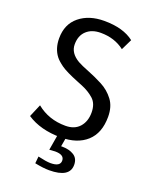

<svg xmlns="http://www.w3.org/2000/svg" viewBox="-172 -840 945 1162"><g transform="rotate(20 300.0 -259.0)"><path d="M68.8 0ZM103.5 -127.4Q181.6 -63.5 289.6 -63.5Q348.1 -63.5 379.9 -99.4Q411.6 -135.3 411.6 -192.4Q411.6 -249.5 378.7 -279.1Q345.7 -308.6 298.8 -327.6L269.5 -339.4Q186.5 -372.6 154.5 -395.5Q122.6 -418.5 107.9 -437.5Q73.2 -482.4 73.2 -548.3Q73.2 -639.6 135.3 -690.2Q197.3 -740.7 294.9 -740.7Q418 -740.7 486.8 -686.5L452.6 -616.2Q389.2 -665.5 299.8 -665.5Q242.2 -665.5 208.3 -634Q174.3 -602.5 174.3 -546.1Q174.3 -489.7 236.3 -453.6Q259.8 -440.4 307.4 -421.9Q355 -403.3 402.6 -378.4Q450.2 -353.5 482.4 -311Q514.6 -268.6 514.6 -202.6Q514.6 -97.7 453.9 -42.7Q393.1 12.2 287.6 12.2Q156.2 12.2 68.8 -45.9ZM284.7 103.5Q281.2 103.5 248 106L265.1 4.9H317.9L308.1 62L312.5 61.5Q360.8 61.5 390.9 80.6Q420.9 99.6 420.9 141.1Q420.9 223.1 288.6 223.1Q251.5 223.1 196.3 211.9L200.7 167Q254.9 179.7 282.2 179.7Q344.2 179.7 344.2 141.6Q344.2 103.5 284.7 103.5Z"/></g></svg>

Font: Oxygen Mono
Style: Regular
Weight: 400
Designer: Vernon Adams
Foundry: Vernon Adams
Version: Version 0.201; ttfautohint (v0.8) -r 50 -G 200 -x